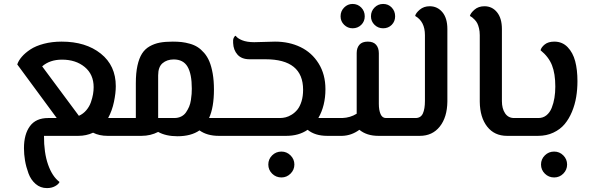

<svg xmlns="http://www.w3.org/2000/svg" viewBox="-20 -692 3026 978"><path d="M530.8 -90.8H609.9V0H527.8Q485.8 0 454.1 -16.1Q419.4 0 378.9 0H204.1Q203.6 85.9 224.9 146.5Q246.1 207 283.2 234.9Q278.3 246.6 260.7 256.3Q243.2 266.1 219.2 266.1Q186 266.1 161.6 245.1Q137.2 224.1 125 190.9Q112.8 157.7 107.4 125.7Q102.1 93.8 102.1 63Q102.1 -8.3 132.6 -49.6Q163.1 -90.8 225.1 -90.8H269L67.9 -363.8Q74.2 -383.3 91.1 -402.8Q107.9 -422.4 134.8 -440.2Q161.6 -458 203.1 -469Q244.6 -480 293.9 -480Q417 -480 493.4 -418.9Q569.8 -357.9 569.8 -252.9Q569.8 -217.8 560.5 -173.3Q551.3 -128.9 530.8 -90.8ZM381.8 -102.1Q403.8 -111.8 419.7 -130.6Q435.5 -149.4 443.1 -171.4Q450.7 -193.4 453.9 -212.2Q457 -231 457 -248Q457 -313 411.6 -350.6Q366.2 -388.2 295.9 -388.2Q233.9 -388.2 194.8 -354Z M1044.9 -90.8H1137.7V0H1093.8Q1035.2 0 996.1 -27.8Q953.1 2 883.8 2Q825.2 2 785.6 -20Q747.1 0 700.7 0H609.9V-90.8H671.9V-268.1Q671.9 -320.3 680.2 -357.9Q688.5 -395.5 703.4 -418.9Q718.3 -442.4 742.4 -456.1Q766.6 -469.7 794.2 -474.9Q821.8 -480 859.9 -480Q884.8 -480 904.8 -477.8Q924.8 -475.6 947.3 -469.2Q969.7 -462.9 986.8 -451.9Q1003.9 -440.9 1020 -422.4Q1036.1 -403.8 1046.6 -378.7Q1057.1 -353.5 1063.5 -317.1Q1069.8 -280.8 1069.8 -235.8Q1069.8 -145 1044.9 -90.8ZM867.7 -90.8Q887.7 -90.8 903.1 -98.6Q918.5 -106.4 927.7 -120.1Q937 -133.8 943.4 -148.7Q949.7 -163.6 952.4 -182.1Q955.1 -200.7 956.1 -213.6Q957 -226.6 957 -240.2Q957 -315.4 935.3 -352.3Q913.6 -389.2 864.7 -389.2Q830.6 -389.2 808.1 -370.1Q785.6 -351.1 785.6 -308.1V-90.8Z M1601.6 -90.8H1680.7V0H1646.5Q1585 0 1546.9 -30.8Q1502 0 1438.5 0H1137.7V-90.8H1405.8Q1420.4 -90.8 1435.3 -94.5Q1450.2 -98.1 1466.6 -108.4Q1482.9 -118.7 1495.4 -134.3Q1507.8 -149.9 1515.9 -175.8Q1523.9 -201.7 1523.9 -234.9Q1523.9 -390.1 1332.5 -390.1H1251.5Q1210.9 -390.1 1189.9 -413.6Q1168.9 -437 1167.5 -473.1Q1166 -489.3 1170.4 -499Q1174.8 -508.8 1180.7 -509.8Q1188.5 -497.1 1212.9 -487.1Q1237.3 -477.1 1274.9 -477.1Q1286.6 -477.1 1326.9 -478.5Q1367.2 -480 1380.9 -480Q1453.1 -480 1510.7 -452.1Q1568.4 -424.3 1603 -368.7Q1637.7 -313 1637.7 -237.8Q1637.7 -153.3 1601.6 -90.8ZM1413.6 80.1Q1440.4 80.1 1460 99.6Q1479.5 119.1 1479.5 146Q1479.5 172.9 1460 192.4Q1440.4 211.9 1413.6 211.9Q1385.7 211.9 1366.2 192.6Q1346.7 173.3 1346.7 146Q1346.7 118.7 1366.2 99.4Q1385.7 80.1 1413.6 80.1Z M1775.9 -547.9Q1751 -547.9 1732.9 -565.7Q1714.8 -583.5 1714.8 -608.9Q1714.8 -635.3 1732.9 -653.6Q1751 -671.9 1775.9 -671.9Q1802.2 -671.9 1820.1 -653.6Q1837.9 -635.3 1837.9 -608.9Q1837.9 -583 1820.1 -565.4Q1802.2 -547.9 1775.9 -547.9ZM1931.6 -547.9Q1905.8 -547.9 1887.7 -565.7Q1869.6 -583.5 1869.6 -608.9Q1869.6 -635.3 1887.7 -653.6Q1905.8 -671.9 1931.6 -671.9Q1958 -671.9 1975.3 -653.6Q1992.7 -635.3 1992.7 -608.9Q1992.7 -583 1975.3 -565.4Q1958 -547.9 1931.6 -547.9ZM1945.8 -90.8H2030.8V0H1906.7Q1848.6 0 1810.5 -30.8Q1770.5 -1.5 1723.6 0H1680.7V-90.8H1723.6Q1764.2 -92.3 1796.9 -112.8V-421.9Q1796.9 -448.2 1810.8 -464.1Q1824.7 -480 1853.5 -480Q1881.8 -480 1895.8 -463.9Q1909.7 -447.8 1909.7 -420.9V-163.1Q1909.7 -130.9 1918.5 -110.8Q1927.2 -90.8 1945.8 -90.8Z M2030.8 0V-90.8H2096.7Q2123.5 -90.8 2134 -114Q2144.5 -137.2 2144.5 -178.2V-513.2Q2144.5 -582.5 2094.7 -610.8Q2097.7 -625.5 2118.2 -642.8Q2138.7 -660.2 2168.9 -660.2Q2208 -660.2 2233.4 -629.9Q2258.8 -599.6 2258.8 -543.9V-174.8Q2257.8 -94.7 2220.2 -47.4Q2182.6 0 2118.7 0Z M2562.5 0Q2498.5 0 2461.7 -46.9Q2424.8 -93.8 2423.8 -173.8V-513.2Q2423.8 -532.2 2419.9 -548.1Q2416 -564 2411.1 -573.5Q2406.2 -583 2397.9 -591.6Q2389.6 -600.1 2385.3 -603.3Q2380.9 -606.4 2373.5 -610.8Q2377 -625.5 2397 -642.8Q2417 -660.2 2447.8 -660.2Q2486.8 -660.2 2511.7 -629.6Q2536.6 -599.1 2536.6 -543.9V-176.8Q2536.6 -139.2 2552.7 -115Q2568.8 -90.8 2598.6 -90.8H2640.6V0Z M2640.6 0V-90.8H2722.7Q2746.1 -90.8 2763.4 -104.7Q2780.8 -118.7 2790.3 -142.6Q2799.8 -166.5 2804.2 -193.6Q2808.6 -220.7 2808.6 -251Q2808.6 -316.9 2791.7 -359.6Q2774.9 -402.3 2733.4 -436Q2737.3 -451.7 2755.1 -465.8Q2772.9 -480 2803.7 -480Q2844.2 -480 2871.3 -451.9Q2898.4 -423.8 2909.9 -380.1Q2921.4 -336.4 2921.4 -278.8Q2921.4 -236.8 2915 -198.2Q2908.7 -159.7 2893.6 -123Q2878.4 -86.4 2856 -59.6Q2833.5 -32.7 2798.6 -16.4Q2763.7 0 2720.7 0ZM2802.7 211.9Q2774.9 211.9 2755.4 192.6Q2735.8 173.3 2735.8 146Q2735.8 118.7 2755.4 99.4Q2774.9 80.1 2802.7 80.1Q2830.1 80.1 2849.4 99.6Q2868.7 119.1 2868.7 146Q2868.7 172.9 2849.4 192.4Q2830.1 211.9 2802.7 211.9Z"/></svg>

Font: El Messiri SemiBold
Style: Regular
Weight: 600
Designer: Mohamed Gaber
Foundry: Kief Type Foundry
Version: Version 2.007;PS 002.007;hotconv 1.0.88;makeotf.lib2.5.64775